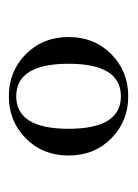

<svg xmlns="http://www.w3.org/2000/svg" viewBox="40 -786 302 421"><g transform="rotate(-90 190.5 -575.0)"><path d="M98.1 -481.4Q60.5 -518.6 60.5 -575.2Q60.5 -631.8 98.1 -668.9Q135.7 -706.1 190.4 -706.1Q245.1 -706.1 282.7 -668.9Q320.3 -631.8 320.3 -575.2Q320.3 -518.6 282.7 -481.4Q245.1 -444.3 190.4 -444.3Q135.7 -444.3 98.1 -481.4ZM190.4 -689.9Q119.1 -689.9 119.1 -575.2Q119.1 -460.4 190.4 -460.4Q261.7 -460.4 261.7 -575.2Q261.7 -689.9 190.4 -689.9Z"/></g></svg>

Font: Theano Didot
Style: Regular
Weight: 400
Designer: Alexey Kryukov
Version: Version 2.0